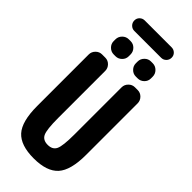

<svg xmlns="http://www.w3.org/2000/svg" viewBox="-333 -1109 1166 1166"><g transform="rotate(45 250.0 -525.5)"><path d="M365.2 -1059.6Q383.8 -1059.6 397 -1046.9Q410.2 -1034.2 410.2 -1015.1Q410.2 -996.1 397 -982.9Q383.8 -969.7 365.2 -969.7H134.8Q116.2 -969.7 103 -982.9Q89.8 -996.1 89.8 -1015.1Q89.8 -1034.2 103 -1046.9Q116.2 -1059.6 134.8 -1059.6ZM352.5 -910.2Q376 -910.2 393.1 -893.1Q410.2 -876 410.2 -852.5V-836.9Q410.2 -813.5 393.1 -796.9Q376 -780.3 352.5 -780.3H336.9Q313.5 -780.3 296.9 -797.4Q280.3 -814.5 280.3 -836.9V-852.5Q280.3 -876 297.4 -893.1Q314.5 -910.2 336.9 -910.2ZM147.5 -910.2H163.1Q186.5 -910.2 203.1 -893.1Q219.7 -876 219.7 -852.5V-836.9Q219.7 -813.5 202.6 -796.9Q185.5 -780.3 163.1 -780.3H147.5Q124 -780.3 106.9 -797.4Q89.8 -814.5 89.8 -836.9V-852.5Q89.8 -876 106.9 -893.1Q124 -910.2 147.5 -910.2ZM403.3 -730.5Q426.8 -730.5 443.4 -713.4Q460 -696.3 460 -672.9V-230.5Q460 -98.6 411.1 -44.4Q362.3 9.8 250 9.8Q137.7 9.8 88.9 -43.9Q40 -97.7 40 -230.5V-672.9Q40 -696.3 57.1 -713.4Q74.2 -730.5 96.7 -730.5H125Q148.4 -730.5 165 -713.4Q181.6 -696.3 181.6 -672.9V-269.5Q181.6 -168.9 196.3 -138.7Q210.9 -108.4 252 -108.4Q293 -108.4 307.6 -138.7Q322.3 -168.9 322.3 -269.5V-672.9Q322.3 -696.3 339.4 -713.4Q356.4 -730.5 378.9 -730.5Z"/></g></svg>

Font: Rounded Mgen+ 2m bold
Style: Bold
Weight: 700
Designer: [Source Han Sans]
Ryoko NISHIZUKA  (kana & ideographs); Paul D. Hunt (Latin, Greek & Cyrillic); Wenlong ZHANG  (bopomofo
Version: Version 1.059.20150602